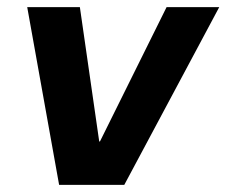

<svg xmlns="http://www.w3.org/2000/svg" viewBox="-20 -516 632 536"><path d="M145 0 56 -496H203L257 -121H259L445 -496H592L327 0Z"/></svg>

Font: DM Sans 28pt ExtraBold
Style: Italic
Weight: 800
Italic angle: -10°
Version: Version 4.004;gftools[0.9.30]